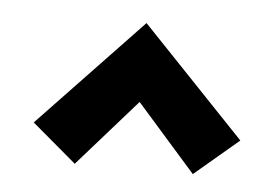

<svg xmlns="http://www.w3.org/2000/svg" viewBox="-32 -707 492 337"><g transform="rotate(5 214.0 -538.5)"><path d="M110 -410 32 -476 214 -667 396 -476 318 -410 214 -528Z"/></g></svg>

Font: EauTest
Style: Bold Italic
Weight: 700
Italic angle: -12°
Designer: Christian Thalmann (Catharsis Fonts)
Version: Version 0.001;PS 000.001;hotconv 1.0.88;makeotf.lib2.5.64775